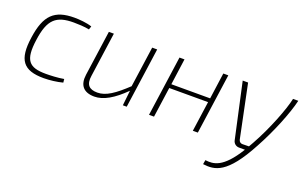

<svg xmlns="http://www.w3.org/2000/svg" viewBox="-82 -862 2289 1441"><g transform="rotate(20 1062.0 -141.0)"><path d="M312 -494C152 -494 84 -428 58 -243C31 -57 84 12 248 12C297 12 353 5 399 -7L396 -35C348 -26 283 -24 253 -24C117 -24 75 -69 99 -239C122 -410 180 -458 319 -458C351 -458 407 -456 443 -448L452 -475C411 -489 351 -494 312 -494Z M936 -482 890 -157C796 -69 732 -24 664 -24C597 -24 569 -55 580 -127L630 -482H590L539 -121C527 -35 566 12 653 12C724 12 802 -33 890 -121L877 0H908L976 -482Z M1504 -482 1475 -273H1165L1194 -482H1154L1086 0H1126L1160 -241H1470L1436 0H1476L1544 -482Z M2061 -482C2043 -395 1972 -212 1893 -71C1886 -58 1879 -46 1872 -34L1820 -33C1805 -33 1794 -42 1790 -57L1702 -482H1659L1756 -39C1761 -16 1781 0 1805 0H1852C1741 181 1664 183 1600 175L1594 209C1690 221 1785 212 1931 -62C2008 -202 2078 -375 2103 -482Z"/></g></svg>

Font: Exo 2 Extra Light
Style: Italic
Weight: 250
Italic angle: -8°
Designer: Natanael Gama
Version: Version 1.001;PS 001.001;hotconv 1.0.88;makeotf.lib2.5.64775